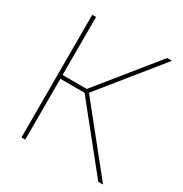

<svg xmlns="http://www.w3.org/2000/svg" viewBox="-169 -857 939 986"><g transform="rotate(30 300.5 -364.0)"><path d="M95.7 0V-727.5H118.2V-383.3H261.7L540 -727.5H568.4L281.2 -372.1L579.6 0H551.3L261.7 -360.8H118.2V0Z"/></g></svg>

Font: Inter 24pt Thin
Style: Regular
Weight: 250
Designer: Rasmus Andersson
Foundry: rsms
Version: Version 4.001;git-66647c0bb